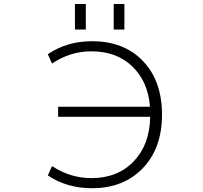

<svg xmlns="http://www.w3.org/2000/svg" viewBox="-20 -952 1040 982"><path d="M277.3 -354.5V-406.2H747.1Q737.3 -534.2 657.2 -611.8Q577.1 -689.5 447.3 -689.5Q338.9 -689.5 246.1 -627L224.6 -674.8Q322.3 -741.2 450.2 -741.2Q614.3 -741.2 711.4 -639.6Q808.6 -538.1 808.6 -365.2Q808.6 -194.3 710.4 -91.8Q612.3 10.7 450.2 10.7Q322.3 10.7 224.6 -54.7L246.1 -102.5Q339.8 -41 447.3 -41Q582 -41 664.1 -127Q746.1 -212.9 748 -354.5ZM363.3 -800.8V-931.6H418.9V-800.8ZM561.5 -800.8V-931.6H616.2V-800.8Z"/></svg>

Font: GenEi Gothic M Light
Style: Regular
Weight: 300
Designer: o_tamon (Modified); [Source Han Sans]
Ryoko NISHIZUKA  (kana & ideographs); Paul D. Hunt (Latin, Greek & Cyrillic); Wenl
Version: Version 1.1a;Original Version 1.004